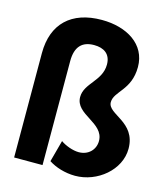

<svg xmlns="http://www.w3.org/2000/svg" viewBox="-119 -886 841 986"><g transform="rotate(15 301.5 -392.5)"><path d="M373 12C491 12 603 -80 603 -193C603 -337 453 -336 453 -401C453 -460 541 -487 541 -611C541 -732 433 -797 300 -797C139 -797 46 -709 46 -553L47 2H198L197 -551C197 -629 233 -662 295 -662C347 -662 384 -638 384 -582C384 -494 294 -460 294 -386C294 -292 446 -290 446 -192C446 -146 411 -110 360 -110C329 -110 288 -125 263 -143L232 -28C267 -5 319 12 373 12Z"/></g></svg>

Font: Jost
Style: Bold
Weight: 700
Version: Version 3.710